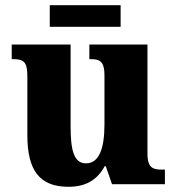

<svg xmlns="http://www.w3.org/2000/svg" viewBox="-20 -707 678 737"><path d="M171 -604H443V-687H171ZM243 10C309 10 353 -16 382 -69H386L410 0H613V-56H603C569 -56 546 -60 546 -118V-536H323V-480H326C360 -480 381 -475 381 -418V-230C381 -138 361 -80 310 -80C263 -80 251 -132 251 -222V-536H25V-480H29C76 -480 85 -466 85 -409V-188C85 -54 131 10 243 10Z"/></svg>

Font: Noto Serif Hebrew SemiCondensed ExtraBold
Style: Regular
Weight: 800
Width: 4
Designer: Monotype Design Team
Foundry: Monotype Imaging Inc.
Version: Version 2.004